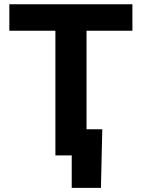

<svg xmlns="http://www.w3.org/2000/svg" viewBox="-20 -748 683 924"><path d="M24.9 -600.1V-727.5H617.2V-600.1H396.5V0H246.6V-600.1ZM325.2 156.2V0H283.2V-126H472.2L465.8 156.2Z"/></svg>

Font: Inter 28pt
Style: Bold
Weight: 700
Designer: Rasmus Andersson
Foundry: rsms
Version: Version 4.001;git-66647c0bb